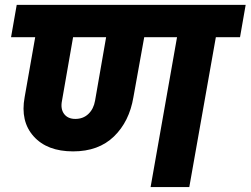

<svg xmlns="http://www.w3.org/2000/svg" viewBox="-20 -760 1018 780"><path d="M286.1 -276.9Q317.9 -276.9 339.1 -297.1Q360.4 -317.4 366.2 -351.1L411.1 -608.9H276.9L231.9 -351.1Q225.1 -317.9 240.2 -297.4Q255.4 -276.9 286.1 -276.9ZM24.9 -608.9 47.9 -740.2H978L955.1 -608.9H856.9L749 0H591.8L699.2 -608.9H565.9L522 -365.2Q505.4 -266.1 442.9 -205.6Q380.4 -145 276.9 -145Q171.4 -145 116.7 -206.1Q62 -267.1 80.1 -365.2L123 -608.9Z"/></svg>

Font: SVN-Poppins
Style: Bold Italic
Weight: 700
Italic angle: -10°
Designer: Ninad Kale (Devanagari), Jonny Pinhorn (Latin)
Foundry: Indian Type Foundry
Version: Version 3.002 2017